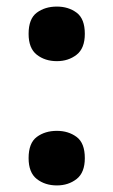

<svg xmlns="http://www.w3.org/2000/svg" viewBox="-20 -554 345 584"><path d="M67 -451Q67 -497 92 -515.5Q117 -534 153 -534Q188 -534 213 -515.5Q238 -497 238 -451Q238 -407 213 -387.5Q188 -368 153 -368Q117 -368 92 -387.5Q67 -407 67 -451ZM67 -73Q67 -119 92 -137.5Q117 -156 153 -156Q188 -156 213 -137.5Q238 -119 238 -73Q238 -29 213 -9.5Q188 10 153 10Q117 10 92 -9.5Q67 -29 67 -73Z"/></svg>

Font: Noto Sans Sinhala UI
Style: Bold
Weight: 700
Designer: Jelle Bosma - Monotype Design Team
Foundry: Monotype Imaging Inc.
Version: Version 2.006; ttfautohint (v1.8.4.7-5d5b)